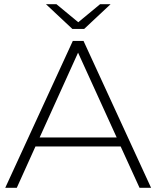

<svg xmlns="http://www.w3.org/2000/svg" viewBox="-20 -895 745 915"><path d="M645 0 555 -197H149L60 0H5L327 -700H378L700 0ZM169 -240H536L352 -644ZM457 -875H507L381 -757H325L199 -875H249L353 -789Z"/></svg>

Font: Montserrat Light Alt1
Style: Light
Weight: 500
Designer: Differentunic
Foundry: Julieta Ulanovsky
Version: 0.1